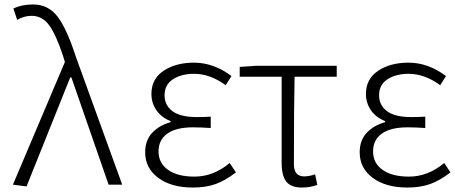

<svg xmlns="http://www.w3.org/2000/svg" viewBox="-20 -828 2040 861"><path d="M99 8 38 0 271 -550 263 -576Q232 -671 201 -714Q170 -757 122 -757Q88 -757 57 -739L40 -790Q78 -808 128 -808Q197 -808 238.5 -753Q280 -698 320 -574L528 0H467L300 -481H295Z M845 13Q748 13 689.5 -30.5Q631 -74 631 -145Q631 -200 663.5 -233.5Q696 -267 745 -280V-285Q704 -301 681.5 -333.5Q659 -366 659 -407Q659 -474 713.5 -510.5Q768 -547 850 -547Q938 -547 1018 -487L992 -446Q922 -497 851 -497Q793 -497 755.5 -472.5Q718 -448 718 -401Q718 -356 753.5 -329.5Q789 -303 862 -303Q898 -303 925 -305V-254Q878 -257 846 -257Q770 -257 730.5 -229Q691 -201 691 -149Q691 -96 734 -66Q777 -36 852 -36Q937 -36 1010 -97L1038 -55Q990 -18 946.5 -2.5Q903 13 845 13Z M1334 13Q1285 13 1264 -13.5Q1243 -40 1243 -98V-484H1055V-528L1129 -533H1490V-484H1301Q1298 -350 1298 -92Q1298 -37 1344 -37Q1366 -37 1393 -46L1403 1Q1371 13 1334 13Z M1807 13Q1710 13 1651.5 -30.5Q1593 -74 1593 -145Q1593 -200 1625.5 -233.5Q1658 -267 1707 -280V-285Q1666 -301 1643.5 -333.5Q1621 -366 1621 -407Q1621 -474 1675.5 -510.5Q1730 -547 1812 -547Q1900 -547 1980 -487L1954 -446Q1884 -497 1813 -497Q1755 -497 1717.5 -472.5Q1680 -448 1680 -401Q1680 -356 1715.5 -329.5Q1751 -303 1824 -303Q1860 -303 1887 -305V-254Q1840 -257 1808 -257Q1732 -257 1692.5 -229Q1653 -201 1653 -149Q1653 -96 1696 -66Q1739 -36 1814 -36Q1899 -36 1972 -97L2000 -55Q1952 -18 1908.5 -2.5Q1865 13 1807 13Z"/></svg>

Font: NotoSansHansLight
Style: Regular
Weight: 300
Designer: Ryoko NISHIZUKA  (kana & ideographs); Paul D. Hunt (Latin, Greek & Cyrillic); Wenlong ZHANG  (bopomofo); Sandoll Communi
Foundry: Adobe Systems Incorporated
Version: Version 1.00;December 8, 2021;FontCreator 13.0.0.2675 64-bit